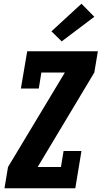

<svg xmlns="http://www.w3.org/2000/svg" viewBox="-20 -1010 545 1030"><path d="M4 0 23 -114 328 -621H202L188 -535H92L126 -735H505L486 -621L182 -114H307L321 -200H417L384 0ZM311 -788 256 -842 417 -990 486 -920Z"/></svg>

Font: Iosevka Slab Heavy Oblique
Style: Regular
Weight: 900
Italic angle: -9°
Monospace: yes
Designer: Belleve Invis
Foundry: Belleve Invis
Version: Version 11.1.1; ttfautohint (v1.8.3)